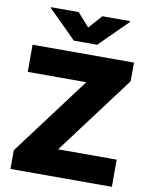

<svg xmlns="http://www.w3.org/2000/svg" viewBox="-101 -1033 874 1107"><g transform="rotate(10 335.5 -479.5)"><path d="M38.1 0V-109.4L381.8 -568.4H39.1V-727.5H632.8V-618.2L289.1 -159.2H631.8V0ZM268.6 -959 337.9 -880.9 407.2 -959H569.3V-954.1L406.2 -792H269.5L106.4 -954.1V-959Z"/></g></svg>

Font: Inter Tight Black
Style: Regular
Weight: 900
Designer: Rasmus Andersson
Foundry: rsms
Version: Version 3.004; ttfautohint (v1.8.4.7-5d5b)